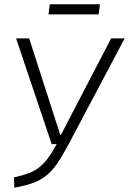

<svg xmlns="http://www.w3.org/2000/svg" viewBox="-20 -864 601 895"><path d="M116 -685 261 -235H264L498 -685H561L299 -190Q270 -136 246 -101Q222 -66 194.5 -44.5Q167 -23 132 -10.5Q97 2 47 11L45 -37Q85 -46 113.5 -56.5Q142 -67 163.5 -84.5Q185 -102 204 -127.5Q223 -153 244 -192H221L55 -685ZM440 -797H206L212 -844H446Z"/></svg>

Font: Glekhifnjqigglhiwekvrgaqftz
Style: Regular
Weight: 300
Italic angle: -8°
Designer: Carrois Corporate & Edenspiekermann
Foundry: Carrois Corporate GbR & Edenspiekermann AG
Version: Version 2.001